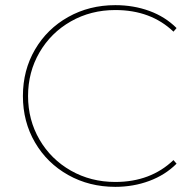

<svg xmlns="http://www.w3.org/2000/svg" viewBox="-20 -723 752 746"><path d="M69 -350Q69 -450 116 -530.5Q163 -611 245 -657Q327 -703 428 -703Q499 -703 560.5 -680.5Q622 -658 666 -614L654 -600Q566 -684 428 -684Q333 -684 255.5 -640Q178 -596 133.5 -519.5Q89 -443 89 -350Q89 -257 133.5 -180.5Q178 -104 255.5 -60Q333 -16 428 -16Q565 -16 654 -101L666 -87Q622 -43 560 -20Q498 3 428 3Q327 3 245 -43Q163 -89 116 -169.5Q69 -250 69 -350Z"/></svg>

Font: iiserrat Thin
Style: Regular
Weight: 100
Designer: Akira Ohta
Foundry: Akira Ohta
Version: Version 1.200;Glyphs 3.3.1 (3343)